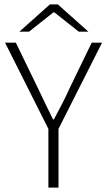

<svg xmlns="http://www.w3.org/2000/svg" viewBox="-20 -853 487 873"><path d="M200 0V-267L3 -659H52L152 -453Q169 -417 186 -382Q203 -347 221 -310H225Q245 -347 263 -382Q281 -417 297 -453L397 -659H444L246 -267V0ZM68 -709 207 -833H243L382 -709H338L227 -797H223L112 -709Z"/></svg>

Font: Source Sans 3 ExtraLight Light
Style: Regular
Weight: 300
Version: Version 3.052;hotconv 1.1.0;makeotfexe 2.6.0